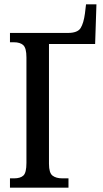

<svg xmlns="http://www.w3.org/2000/svg" viewBox="-20 -866 475 886"><path d="M26 0V-43H45Q74 -43 88 -56Q102 -69 102 -114V-601Q102 -644 87.5 -657.5Q73 -671 44 -671H26V-714H293Q338 -714 352 -736.5Q366 -759 372 -804L377 -846H425L419 -663H206V-110Q206 -68 222.5 -55.5Q239 -43 267 -43H296V0Z"/></svg>

Font: Noto Serif ExtraCondensed Medium
Style: Regular
Weight: 500
Width: 2
Designer: Monotype Design Team
Foundry: Monotype Imaging Inc.
Version: Version 2.015